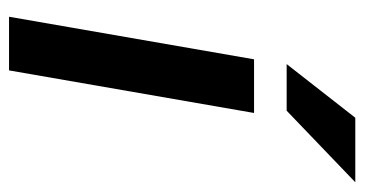

<svg xmlns="http://www.w3.org/2000/svg" viewBox="-206 -580 787 414"><g transform="rotate(90 187.0 -373.5)"><path d="M132.3 0H16.6L108.4 -528.3H224.1ZM234.4 -746.6H373.5L219.2 -598.6H118.7Z"/></g></svg>

Font: TypoPRO Roboto
Style: Italic
Weight: 500
Italic angle: -12°
Designer: Google
Version: Version 2.136; 2016